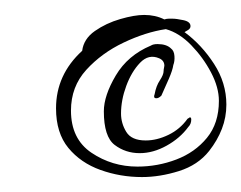

<svg xmlns="http://www.w3.org/2000/svg" viewBox="-20 -520 323 257"><path d="M170 -283Q141 -283 114.5 -292.5Q88 -302 71.5 -322Q55 -342 55 -375Q55 -420 90 -452Q92 -468 107 -478.5Q122 -489 141 -494.5Q160 -500 173 -500Q188 -500 200 -494Q203 -495 206 -495Q209 -495 211 -495Q216 -495 225.5 -493Q235 -491 235 -485Q235 -482 232 -480Q229 -478 227 -477Q250 -460 266.5 -434.5Q283 -409 283 -380Q283 -363 277 -347.5Q271 -332 260 -318Q245 -299 219.5 -291Q194 -283 170 -283ZM273 -385Q273 -403 262.5 -423Q252 -443 236 -459.5Q220 -476 202 -481Q175 -477 145.5 -463Q116 -449 95.5 -426.5Q75 -404 75 -372Q75 -334 102.5 -315.5Q130 -297 164 -297Q191 -297 216 -306.5Q241 -316 257 -335.5Q273 -355 273 -385ZM232 -350Q221 -335 203 -325Q185 -315 167 -315Q148 -315 133.5 -326Q119 -337 119 -371Q119 -392 135 -419Q151 -446 182 -459Q185 -461 191 -461Q203 -461 209 -455Q213 -452 213.5 -445Q214 -438 212 -433Q211 -426 206 -414.5Q201 -403 196 -392Q192 -388 188.5 -388.5Q185 -389 187 -394Q189 -405 194 -412.5Q199 -420 199 -425Q199 -427 199.5 -429Q200 -431 200 -432Q200 -439 193 -442Q179 -448 167.5 -436Q156 -424 149 -405Q142 -386 142 -368Q142 -355 149 -343.5Q156 -332 175 -332Q190 -332 205.5 -339.5Q221 -347 231 -361Q233 -362 233.5 -362.5Q234 -363 234 -363Q236 -363 236 -360Q236 -354 232 -350Z"/></svg>

Font: Ingrid Darling
Style: Regular
Weight: 400
Designer: Robert E. Leuschke
Foundry: Robert E. Leuschke
Version: Version 1.010; ttfautohint (v1.8.3)